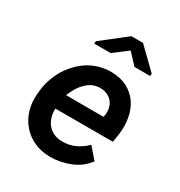

<svg xmlns="http://www.w3.org/2000/svg" viewBox="-179 -877 945 1010"><g transform="rotate(30 293.5 -372.0)"><path d="M270 9.8Q332.5 10.3 391.8 -13.7Q451.2 -37.6 486.8 -86.9L428.7 -153.8Q399.4 -124 362.3 -107.4Q325.2 -90.8 282.7 -92.3Q254.4 -92.8 232.7 -103.5Q210.9 -114.3 196.8 -131.8Q182.6 -149.9 175.5 -173.6Q168.5 -197.3 169.9 -224.1H519L527.3 -277.8Q533.7 -328.6 525.1 -375Q516.6 -421.4 492.7 -457.5Q468.3 -493.2 428.7 -514.9Q389.2 -536.6 334 -538.1Q294.9 -539.1 259.5 -529.1Q224.1 -519 194.3 -501Q169.4 -485.4 147.7 -464.1Q126 -442.9 108.4 -418.9Q85 -385.3 70.1 -345.7Q55.2 -306.2 50.8 -264.2L48.8 -244.1Q43.9 -190.9 57.6 -145.3Q71.3 -99.6 100.6 -65.4Q129.4 -31.2 172.6 -11Q215.8 9.3 270 9.8ZM325.2 -436Q348.6 -435.1 366.5 -426Q384.3 -417 396 -402.3Q407.7 -387.2 412.1 -367.2Q416.5 -347.2 413.1 -324.7L410.6 -313L182.6 -313.5Q192.4 -336.4 205.1 -358.6Q217.8 -380.9 235.8 -398.4Q252.9 -416.5 275.1 -426.8Q297.4 -437 325.2 -436ZM517.1 -636.2 396 -753.9H325.7L176.8 -637.2L175.8 -622.1L275.9 -622.6L359.9 -686.5L420.4 -622.1L516.1 -621.6Z"/></g></svg>

Font: Roboto Mono SemiBold
Style: Italic
Weight: 600
Italic angle: -10°
Monospace: yes
Designer: Google
Version: Version 3.000